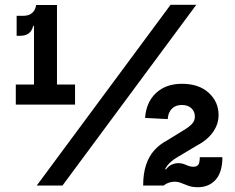

<svg xmlns="http://www.w3.org/2000/svg" viewBox="-20 -775 982 802"><path d="M146 -754H218V-422H293.5V-338H46V-422H122V-720ZM49.5 -709H77.5Q101 -709 114.5 -721Q128 -733 131 -754H153L136 -667H119Q112.5 -644 99 -634.8Q85.5 -625.5 64.5 -625.5H49.5ZM133.5 0 692.5 -755H800L241 0ZM752 -234Q775 -248.5 784.5 -260.5Q794 -272.5 794 -288Q794 -309 779.5 -322.8Q765 -336.5 739.5 -336.5Q713.5 -336.5 698 -321Q682.5 -305.5 680.5 -277.5L586 -282.5Q591 -349 632.2 -387Q673.5 -425 740 -425Q811 -425 852 -387.2Q893 -349.5 893 -295Q893 -255.5 868.8 -222Q844.5 -188.5 799 -165L726 -121.5Q687.5 -100 671.8 -72.5Q656 -45 656 0H578Q578 -50 590.2 -86.5Q602.5 -123 625 -147.8Q647.5 -172.5 678 -188.5ZM909 -118.5Q909 -56 881 -24.5Q853 7 806.5 7Q783.5 7 767.5 1.2Q751.5 -4.5 738 -10.2Q724.5 -16 708.5 -16Q698 -16 686 -12.2Q674 -8.5 663.5 0H631.5L653 -79.5L673 -67Q684.5 -82 698 -87.8Q711.5 -93.5 725 -93.5Q738 -93.5 747.8 -89.8Q757.5 -86 767 -82.2Q776.5 -78.5 788.5 -78.5Q803 -78.5 808.8 -87.8Q814.5 -97 814.5 -118.5Z"/></svg>

Font: Hepta Slab ExtraLight SemiBold
Style: Regular
Weight: 600
Version: Version 1.102